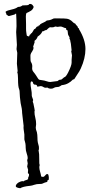

<svg xmlns="http://www.w3.org/2000/svg" viewBox="-20 -665 507 1004"><path d="M85.9 319.3Q62.5 316.4 62.5 308.6Q62.5 298.8 77.1 289.1Q90.8 282.2 96.2 282.2Q101.6 282.2 103.5 283.2Q108.4 278.3 114.7 277.3Q121.1 276.4 127 271.5V269.5Q126 264.6 128.9 260.3Q131.8 255.9 131.8 249.5Q131.8 243.2 129.9 243.2Q125 243.2 126 234.9Q127 226.6 127 222.7L122.1 206.1L125 189.5L122.1 172.9L125 162.1Q125 152.3 119.6 137.2Q114.3 122.1 114.3 107.9Q114.3 93.8 112.8 85.4Q111.3 77.1 109.4 71.8Q107.4 66.4 107.4 62.5V38.1L103.5 9.8Q102.5 4.9 103 1.5Q103.5 -2 103.5 -6.8L95.7 -74.2Q95.7 -94.7 87.9 -126Q83 -162.1 83 -177.2Q83 -192.4 80.1 -198.7Q77.1 -205.1 75.7 -217.8Q74.2 -230.5 74.2 -253.9Q74.2 -277.3 70.3 -287.1L72.3 -293L68.4 -332L70.3 -388.7L66.4 -408.2L68.4 -429.7L64.5 -497.1L66.4 -528.3Q66.4 -559.6 64.5 -592.8Q63.5 -593.8 62.5 -593.8L55.7 -588.9L27.3 -581.1Q22.5 -581.1 19 -585Q15.6 -588.9 11.7 -590.8Q9.8 -592.8 12.7 -592.8Q13.7 -594.7 11.2 -597.7Q8.8 -600.6 8.8 -602.1Q8.8 -603.5 11.7 -605.5Q18.6 -610.4 41 -615.2Q63.5 -620.1 74.2 -628.9H76.2Q87.9 -628.9 97.7 -636.7Q128.9 -636.7 130.4 -640.6Q131.8 -644.5 137.7 -644.5Q149.4 -644.5 156.2 -628.9Q152.3 -615.2 141.1 -608.4Q129.9 -601.6 118.2 -596.7Q115.2 -589.8 115.2 -578.1L116.2 -539.1V-515.6Q116.2 -502.9 117.7 -494.6Q119.1 -486.3 119.6 -481.4Q120.1 -476.6 127 -475.6L128.9 -474.6Q134.8 -474.6 133.8 -478.5Q133.8 -483.4 141.6 -487.3V-491.2H145.5Q149.4 -496.1 152.3 -501.5Q155.3 -506.8 158.2 -511.7Q165 -513.7 167.5 -518.6Q169.9 -523.4 172.9 -525.4Q175.8 -527.3 177.2 -526.9Q178.7 -526.4 180.7 -527.3L181.6 -531.2Q183.6 -532.2 185.1 -532.2Q186.5 -532.2 187.5 -533.2L189.5 -537.1Q197.3 -543 207 -546.9Q216.8 -550.8 224.6 -557.6Q231.4 -558.6 238.3 -559.6Q245.1 -560.5 260.7 -568.4Q266.6 -569.3 280.3 -568.8Q293.9 -568.4 313 -568.4Q332 -568.4 342.8 -563Q353.5 -557.6 359.4 -550.8Q365.2 -543.9 374 -541Q376 -536.1 379.4 -533.2Q382.8 -530.3 385.7 -526.4L387.7 -519.5L391.6 -517.6L393.6 -511.7Q426.8 -457 426.8 -408.7Q426.8 -360.4 402.3 -306.6Q395.5 -292 386.2 -278.8Q377 -265.6 368.2 -251Q360.4 -250 356.4 -244.6Q352.5 -239.3 337.9 -230.5Q323.2 -221.7 302.7 -219.7Q293 -212.9 287.1 -210.9L270.5 -209Q263.7 -207 259.3 -204.1Q254.9 -201.2 245.1 -201.2Q235.4 -201.2 228.5 -207H226.6L218.8 -206.1Q211.9 -206.1 206.1 -210.4Q200.2 -214.8 192.4 -214.8L176.8 -211.9Q173.8 -211.9 173.8 -215.8Q173.8 -219.7 170.9 -219.7Q168.9 -222.7 165 -222.2Q161.1 -221.7 157.2 -224.1Q153.3 -226.6 152.3 -232.9Q151.4 -239.3 143.6 -239.3Q139.6 -236.3 139.6 -227.1Q139.6 -217.8 143.1 -198.7Q146.5 -179.7 146 -172.9Q145.5 -166 147 -160.2Q148.4 -154.3 150.9 -149.4Q153.3 -144.5 153.3 -140.6L151.4 -135.7Q151.4 -131.8 153.3 -127.4Q155.3 -123 155.8 -117.7Q156.2 -112.3 159.7 -98.6Q163.1 -85 160.2 -82Q160.2 -65.4 164.6 -49.3Q168.9 -33.2 168.9 -15.6L167 2.9Q167 11.7 172.9 26.4Q175.8 40 175.8 54.7Q175.8 69.3 177.7 79.6Q179.7 89.8 181.6 94.7Q183.6 99.6 183.6 107.4V116.2Q183.6 118.2 182.6 118.2Q181.6 118.2 181.6 120.1L184.6 141.6Q185.5 153.3 185.1 165Q184.6 176.8 185.5 189.5Q187.5 195.3 187.5 198.2L185.5 208Q185.5 219.7 189.5 232.4Q193.4 245.1 195.3 257.8Q199.2 259.8 205.1 259.8Q210.9 259.8 216.3 252.4Q221.7 245.1 226.6 245.1L231.4 246.1Q235.4 253.9 235.4 265.1Q235.4 276.4 232.9 276.4Q230.5 276.4 228.5 278.8Q226.6 281.2 227.5 282.2Q229.5 286.1 222.2 287.6Q214.8 289.1 209 292Q199.2 296.9 194.3 296.9H188.5Q170.9 296.9 159.2 301.3Q147.5 305.7 137.7 306.6Q98.6 310.5 85.9 319.3ZM161.1 -444.3 153.3 -420.9 155.3 -416Q155.3 -406.2 148.4 -396.5Q141.6 -386.7 140.1 -380.9Q138.7 -375 139.2 -367.7Q139.6 -360.4 139.6 -352.1Q139.6 -343.8 142.6 -339.8Q150.4 -327.1 148.4 -313Q146.5 -298.8 154.8 -289.1Q163.1 -279.3 168.9 -270Q174.8 -260.7 178.2 -255.4Q181.6 -250 184.6 -248.5Q187.5 -247.1 193.8 -246.6Q200.2 -246.1 211.4 -243.7Q222.7 -241.2 228.5 -238.8Q234.4 -236.3 243.2 -236.3L281.2 -241.2Q283.2 -242.2 286.1 -245.1Q289.1 -248 293.9 -248Q298.8 -248 301.8 -249.5Q304.7 -251 309.6 -255.9Q314.5 -260.7 317.4 -261.7Q324.2 -262.7 335.9 -285.2Q354.5 -322.3 354.5 -337.9V-352.5L356.4 -376L352.5 -396.5Q352.5 -399.4 354.5 -401.4L350.6 -436.5L347.7 -450.2Q347.7 -456.1 344.7 -460Q341.8 -463.9 343.8 -469.7Q335 -482.4 335 -490.7Q335 -499 332 -507.8H327.1Q326.2 -509.8 326.2 -513.2Q326.2 -516.6 325.2 -517.6Q317.4 -518.6 310.1 -522.5Q302.7 -526.4 294.9 -526.4L281.2 -524.4L269.5 -526.4L258.8 -522.5Q254.9 -521.5 251 -522Q247.1 -522.5 242.7 -522.5Q238.3 -522.5 232.9 -517.1Q227.5 -511.7 222.7 -507.8Q215.8 -507.8 211.9 -504.4Q208 -501 201.2 -501Q196.3 -486.3 176.8 -473.6Q172.9 -460 160.2 -451.2Q161.1 -449.2 161.1 -444.3Z"/></svg>

Font: Mountains of Christmas
Style: Regular
Weight: 400
Designer: Crystal Kluge
Foundry: Font Diner, Inc DBA Tart Workshop
Version: Version 1.002